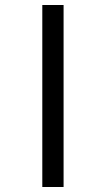

<svg xmlns="http://www.w3.org/2000/svg" viewBox="-20 -682 348 767"><path d="M149 -662H234V65H149Z"/></svg>

Font: Noto Serif Sinhala ExtraCondensed Black
Style: Regular
Weight: 900
Width: 2
Designer: Jelle Bosma - Monotype Design Team
Foundry: Monotype Imaging Inc.
Version: Version 2.007; ttfautohint (v1.8.4.7-5d5b)